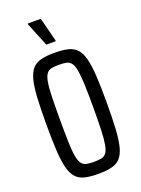

<svg xmlns="http://www.w3.org/2000/svg" viewBox="-167 -969 768 1049"><g transform="rotate(-20 217.0 -444.0)"><path d="M216 8Q169 8 137.5 0Q106 -8 87 -29.5Q68 -51 58 -90.5Q48 -130 44.5 -192Q41 -254 41 -344Q41 -434 44.5 -496Q48 -558 58 -597.5Q68 -637 87 -658.5Q106 -680 137.5 -688Q169 -696 216 -696Q263 -696 295 -688Q327 -680 346 -658.5Q365 -637 375 -597.5Q385 -558 388.5 -496Q392 -434 392 -344Q392 -254 388.5 -192Q385 -130 375 -90.5Q365 -51 346 -29.5Q327 -8 295.5 0Q264 8 216 8ZM216 -62Q242 -62 259.5 -65.5Q277 -69 288 -83.5Q299 -98 304.5 -128.5Q310 -159 312 -211.5Q314 -264 314 -344Q314 -424 312 -476.5Q310 -529 304.5 -559.5Q299 -590 288 -604.5Q277 -619 259.5 -622.5Q242 -626 216 -626Q191 -626 173.5 -622.5Q156 -619 145 -604.5Q134 -590 128.5 -559.5Q123 -529 121.5 -476.5Q120 -424 120 -344Q120 -264 121.5 -211.5Q123 -159 128.5 -128.5Q134 -98 145 -83.5Q156 -69 173.5 -65.5Q191 -62 216 -62ZM190 -753 134 -891V-896H210L245 -759V-753Z"/></g></svg>

Font: Saira ExtraCondensed Medium
Style: Regular
Weight: 500
Width: 2
Designer: Hector Gatti with collaboration of the Omnibus-Type team
Foundry: Omnibus-Type
Version: Version 1.101